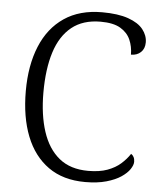

<svg xmlns="http://www.w3.org/2000/svg" viewBox="-53 -770 692 826"><g transform="rotate(5 293.5 -357.0)"><path d="M345 10Q250 10 186 -35.5Q122 -81 89.5 -163.5Q57 -246 57 -358Q57 -469 91 -551.5Q125 -634 191.5 -679Q258 -724 355 -724Q424 -724 468 -708.5Q512 -693 532.5 -667Q553 -641 553 -611Q553 -584 536.5 -568.5Q520 -553 494 -553Q494 -588 481 -617.5Q468 -647 437.5 -665Q407 -683 352 -683Q276 -683 227.5 -644Q179 -605 156 -532.5Q133 -460 133 -358Q133 -262 156.5 -190Q180 -118 228.5 -78.5Q277 -39 354 -39Q403 -39 437 -51.5Q471 -64 494 -84.5Q517 -105 532 -128Q539 -124 543.5 -115.5Q548 -107 548 -95Q548 -81 536 -63Q524 -45 499.5 -28.5Q475 -12 436.5 -1Q398 10 345 10Z"/></g></svg>

Font: Noto Rashi Hebrew Light
Style: Regular
Weight: 300
Version: Version 1.006